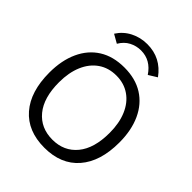

<svg xmlns="http://www.w3.org/2000/svg" viewBox="-227 -940 1080 1080"><g transform="rotate(45 312.5 -400.0)"><path d="M313 11Q180 11 107 -73Q34 -157 34 -308Q34 -405 67 -477Q100 -549 162 -588Q224 -627 313 -627Q401 -627 463 -588Q525 -549 558 -477Q591 -405 591 -308Q591 -157 518 -73Q445 11 313 11ZM313 -53Q405 -53 459.5 -119Q514 -185 514 -308Q514 -385 489.5 -442.5Q465 -500 419.5 -531.5Q374 -563 313 -563Q251 -563 205.5 -531.5Q160 -500 135.5 -442.5Q111 -385 111 -308Q111 -185 165.5 -119Q220 -53 313 -53ZM188 -691 137 -720Q165 -764 211 -787.5Q257 -811 311 -811Q420 -811 485 -721L435 -690Q388 -761 311 -761Q274 -761 241.5 -744Q209 -727 188 -691Z"/></g></svg>

Font: Inconsolata Expanded Thin
Style: Regular
Weight: 100
Width: 7
Monospace: yes
Designer: Raph Levien, Cyreal, Brenton Simpson
Foundry: Raph Levien, Cyreal, Google
Version: Version 3.100; ttfautohint (v1.8.4.7-5d5b)